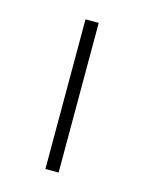

<svg xmlns="http://www.w3.org/2000/svg" viewBox="-71 -431 358 477"><g transform="rotate(15 108.5 -192.5)"><path d="M91 -385H125V0H91Z"/></g></svg>

Font: Josefin Sans ExtraLight
Style: Regular
Weight: 250
Designer: Santiago Orozco
Foundry: Typemade
Version: Version 2.000